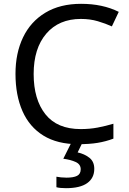

<svg xmlns="http://www.w3.org/2000/svg" viewBox="-20 -744 672 1004"><path d="M403 -645Q288 -645 222 -568Q156 -491 156 -357Q156 -224 217.5 -146.5Q279 -69 402 -69Q449 -69 491 -77Q533 -85 573 -97V-19Q533 -4 490.5 3Q448 10 389 10Q280 10 207 -35Q134 -80 97.5 -163Q61 -246 61 -358Q61 -466 100.5 -548.5Q140 -631 217 -677.5Q294 -724 404 -724Q517 -724 601 -682L565 -606Q532 -621 491.5 -633Q451 -645 403 -645ZM473 139Q473 187 436 213.5Q399 240 325 240Q293 240 275 235V180Q284 182 299 183.5Q314 185 328 185Q364 185 383 175.5Q402 166 402 141Q402 115 375.5 103Q349 91 311 86L354 0H412L386 53Q422 61 447.5 81Q473 101 473 139Z"/></svg>

Font: Noto Sans Old North Arabian
Style: Regular
Weight: 400
Designer: Monotype Design Team
Foundry: Monotype Imaging Inc.
Version: Version 2.001; ttfautohint (v1.8.4.7-5d5b)